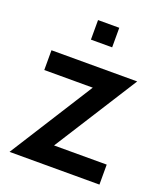

<svg xmlns="http://www.w3.org/2000/svg" viewBox="-130 -781 733 867"><g transform="rotate(20 236.0 -348.0)"><path d="M198 -96H451V0H19L273 -401H40V-496H452ZM191 -696H293V-602H191Z"/></g></svg>

Font: Cabin SemiBold
Style: Regular
Weight: 600
Designer: Pablo Impallari
Foundry: Pablo Impallari. http://www.impallari.com Igino Marini. http://www.ikern.com
Version: Version 2.200